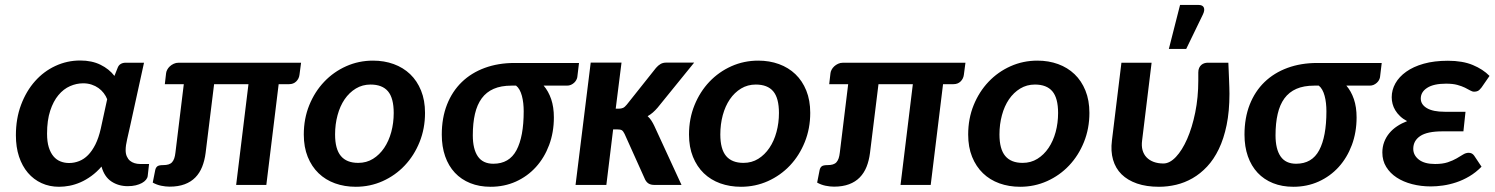

<svg xmlns="http://www.w3.org/2000/svg" viewBox="-20 -733 5924 761"><path d="M486.3 4.9Q449.7 4.9 421.6 -13.7Q393.6 -32.2 382.3 -72.8Q363.3 -50.8 342 -35.4Q320.8 -20 299.1 -10.5Q277.3 -1 255.6 3.2Q233.9 7.3 213.9 7.3Q176.3 7.3 144.8 -7.1Q113.3 -21.5 90.6 -48.1Q67.9 -74.7 55.4 -112.3Q43 -149.9 43 -196.8Q43 -263.2 63.5 -317.6Q84 -372.1 118.7 -411.1Q153.3 -450.2 199.7 -471.7Q246.1 -493.2 297.9 -493.2Q344.2 -493.2 378.4 -476.3Q412.6 -459.5 433.6 -432.1L445.8 -462.9Q449.7 -474.1 458 -479.2Q466.3 -484.4 477.5 -484.4H550.8L496.1 -234.9Q489.7 -205.6 483.9 -180.9Q478 -156.2 478 -137.7Q478 -123.5 482.7 -113Q487.3 -102.5 495.1 -95.9Q502.9 -89.4 513.4 -86.2Q523.9 -83 535.6 -83H570.8L565.4 -35.2Q564.5 -27.8 558.6 -20.5Q552.7 -13.2 542.5 -7.6Q532.2 -2 518.1 1.5Q503.9 4.9 486.3 4.9ZM253.9 -86.9Q274.4 -86.9 293.7 -94.5Q313 -102.1 329.1 -118.4Q345.2 -134.8 358.2 -160.6Q371.1 -186.5 379.4 -223.1L404.8 -339.8Q399.9 -352.5 391.1 -364Q382.3 -375.5 370.4 -384Q358.4 -392.6 343 -397.7Q327.6 -402.8 309.6 -402.8Q283.2 -402.8 257.6 -391.6Q231.9 -380.4 211.7 -356.2Q191.4 -332 179 -294.2Q166.5 -256.3 166.5 -203.1Q166.5 -171.4 173.3 -149.4Q180.2 -127.4 191.9 -113.5Q203.6 -99.6 219.5 -93.3Q235.4 -86.9 253.9 -86.9Z M1173.3 -484.4 1167 -436.5Q1165 -420.9 1154.1 -410.2Q1143.1 -399.4 1126 -399.4H1084.5L1035.6 0H916L964.8 -399.4H828.6L794.9 -126.5Q791 -96.2 781.2 -71.8Q771.5 -47.4 754.4 -29.8Q737.3 -12.2 711.9 -2.7Q686.5 6.8 652.3 6.8Q636.7 6.8 618.9 3.2Q601.1 -0.5 585.4 -9.3L595.2 -58.6Q597.2 -68.4 603.3 -73.5Q609.4 -78.6 626.5 -78.6Q639.2 -78.6 647.9 -81.3Q656.7 -84 662.1 -90.1Q667.5 -96.2 670.7 -105.5Q673.8 -114.7 675.3 -127.9L708.5 -399.4H633.3L638.2 -441.9Q638.7 -448.7 642.6 -456.3Q646.5 -463.9 653.1 -470Q659.7 -476.1 668.5 -480.2Q677.2 -484.4 688 -484.4Z M1399.9 -87.4Q1432.6 -87.4 1458.5 -103.5Q1484.4 -119.6 1502.7 -146.7Q1521 -173.8 1530.8 -209.7Q1540.5 -245.6 1540.5 -285.2Q1540.5 -344.2 1517.8 -371.1Q1495.1 -397.9 1448.7 -397.9Q1416.5 -397.9 1390.4 -382.1Q1364.3 -366.2 1345.9 -339.4Q1327.6 -312.5 1317.9 -276.4Q1308.1 -240.2 1308.1 -200.2Q1308.1 -142.1 1331.1 -114.7Q1354 -87.4 1399.9 -87.4ZM1390.1 7.3Q1345.7 7.3 1307.9 -6.3Q1270 -20 1242.7 -46.4Q1215.3 -72.8 1199.7 -111.3Q1184.1 -149.9 1184.1 -199.7Q1184.1 -262.7 1205.8 -316.2Q1227.5 -369.6 1264.9 -408.9Q1302.2 -448.2 1352.1 -470.5Q1401.9 -492.7 1458.5 -492.7Q1502.9 -492.7 1540.5 -479Q1578.1 -465.3 1605.7 -439Q1633.3 -412.6 1648.9 -374Q1664.6 -335.4 1664.6 -285.6Q1664.6 -223.6 1643.1 -170.2Q1621.6 -116.7 1584.2 -77.1Q1546.9 -37.6 1496.8 -15.1Q1446.8 7.3 1390.1 7.3Z M2134.8 -393.6Q2153.8 -371.6 2164.6 -340.1Q2175.3 -308.6 2175.3 -267.6Q2175.3 -208.5 2156.5 -158.2Q2137.7 -107.9 2104.2 -71Q2070.8 -34.2 2024.9 -13.4Q1979 7.3 1924.3 7.3Q1879.9 7.3 1844 -7.1Q1808.1 -21.5 1783 -48.3Q1757.8 -75.2 1744.4 -113.5Q1731 -151.9 1731 -199.2Q1731 -265.6 1751.7 -318.4Q1772.5 -371.1 1810.3 -407.7Q1848.1 -444.3 1901.4 -463.9Q1954.6 -483.4 2019 -483.4H2274.9L2268.1 -426.8Q2267.1 -421.4 2263.9 -415.5Q2260.7 -409.7 2255.4 -404.8Q2250 -399.9 2242.9 -396.7Q2235.8 -393.6 2227.1 -393.6ZM2055.7 -292Q2055.7 -308.1 2054 -323.7Q2052.2 -339.4 2048.6 -353Q2044.9 -366.7 2039.1 -377.2Q2033.2 -387.7 2025.4 -393.6H2007.3Q1965.8 -393.6 1936.8 -380.9Q1907.7 -368.2 1889.4 -343.3Q1871.1 -318.4 1862.5 -281.5Q1854 -244.6 1854 -196.8Q1854 -142.1 1874 -113Q1894 -84 1935.5 -84Q1998.5 -84 2027.1 -137.7Q2055.7 -191.4 2055.7 -292Z M2443.4 -484.9 2420.4 -302.2H2432.1Q2442.4 -302.2 2449.5 -305.4Q2456.5 -308.6 2464.4 -318.4L2580.1 -463.9Q2588.4 -473.6 2597.9 -479.2Q2607.4 -484.9 2621.6 -484.9H2731.4L2586.4 -306.2Q2577.1 -295.4 2567.6 -287.1Q2558.1 -278.8 2546.9 -272.5Q2555.2 -265.1 2561.5 -255.4Q2567.9 -245.6 2573.2 -234.4L2681.2 0H2574.7Q2560.5 0 2551.8 -4.9Q2543 -9.8 2537.1 -21L2455.6 -202.1Q2450.2 -213.4 2444.6 -216.8Q2439 -220.2 2425.3 -220.2H2410.2L2383.3 0H2261.2L2321.3 -484.9Z M2926.8 -87.4Q2959.5 -87.4 2985.4 -103.5Q3011.2 -119.6 3029.5 -146.7Q3047.9 -173.8 3057.6 -209.7Q3067.4 -245.6 3067.4 -285.2Q3067.4 -344.2 3044.7 -371.1Q3022 -397.9 2975.6 -397.9Q2943.4 -397.9 2917.2 -382.1Q2891.1 -366.2 2872.8 -339.4Q2854.5 -312.5 2844.7 -276.4Q2835 -240.2 2835 -200.2Q2835 -142.1 2857.9 -114.7Q2880.9 -87.4 2926.8 -87.4ZM2917 7.3Q2872.6 7.3 2834.7 -6.3Q2796.9 -20 2769.5 -46.4Q2742.2 -72.8 2726.6 -111.3Q2710.9 -149.9 2710.9 -199.7Q2710.9 -262.7 2732.7 -316.2Q2754.4 -369.6 2791.7 -408.9Q2829.1 -448.2 2878.9 -470.5Q2928.7 -492.7 2985.4 -492.7Q3029.8 -492.7 3067.4 -479Q3105 -465.3 3132.6 -439Q3160.2 -412.6 3175.8 -374Q3191.4 -335.4 3191.4 -285.6Q3191.4 -223.6 3169.9 -170.2Q3148.4 -116.7 3111.1 -77.1Q3073.7 -37.6 3023.7 -15.1Q2973.6 7.3 2917 7.3Z M3806.6 -484.4 3800.3 -436.5Q3798.3 -420.9 3787.4 -410.2Q3776.4 -399.4 3759.3 -399.4H3717.8L3668.9 0H3549.3L3598.1 -399.4H3461.9L3428.2 -126.5Q3424.3 -96.2 3414.6 -71.8Q3404.8 -47.4 3387.7 -29.8Q3370.6 -12.2 3345.2 -2.7Q3319.8 6.8 3285.6 6.8Q3270 6.8 3252.2 3.2Q3234.4 -0.5 3218.8 -9.3L3228.5 -58.6Q3230.5 -68.4 3236.6 -73.5Q3242.7 -78.6 3259.8 -78.6Q3272.5 -78.6 3281.2 -81.3Q3290 -84 3295.4 -90.1Q3300.8 -96.2 3304 -105.5Q3307.1 -114.7 3308.6 -127.9L3341.8 -399.4H3266.6L3271.5 -441.9Q3272 -448.7 3275.9 -456.3Q3279.8 -463.9 3286.4 -470Q3293 -476.1 3301.8 -480.2Q3310.5 -484.4 3321.3 -484.4Z M4033.2 -87.4Q4065.9 -87.4 4091.8 -103.5Q4117.7 -119.6 4136 -146.7Q4154.3 -173.8 4164.1 -209.7Q4173.8 -245.6 4173.8 -285.2Q4173.8 -344.2 4151.1 -371.1Q4128.4 -397.9 4082 -397.9Q4049.8 -397.9 4023.7 -382.1Q3997.6 -366.2 3979.2 -339.4Q3960.9 -312.5 3951.2 -276.4Q3941.4 -240.2 3941.4 -200.2Q3941.4 -142.1 3964.4 -114.7Q3987.3 -87.4 4033.2 -87.4ZM4023.4 7.3Q3979 7.3 3941.2 -6.3Q3903.3 -20 3876 -46.4Q3848.6 -72.8 3833 -111.3Q3817.4 -149.9 3817.4 -199.7Q3817.4 -262.7 3839.1 -316.2Q3860.8 -369.6 3898.2 -408.9Q3935.5 -448.2 3985.4 -470.5Q4035.2 -492.7 4091.8 -492.7Q4136.2 -492.7 4173.8 -479Q4211.4 -465.3 4239 -439Q4266.6 -412.6 4282.2 -374Q4297.9 -335.4 4297.9 -285.6Q4297.9 -223.6 4276.4 -170.2Q4254.9 -116.7 4217.5 -77.1Q4180.2 -37.6 4130.1 -15.1Q4080.1 7.3 4023.4 7.3Z M4544.4 -484.4 4506.8 -176.3Q4503.9 -154.8 4508.5 -137.9Q4513.2 -121.1 4524.4 -109.4Q4535.6 -97.7 4552.7 -91.3Q4569.8 -85 4591.3 -85Q4616.2 -85 4640.9 -111.1Q4665.5 -137.2 4685.3 -182.1Q4705.1 -227.1 4717.3 -286.9Q4729.5 -346.7 4729.5 -414.1V-445.8Q4729.5 -456.5 4732.9 -463.9Q4736.3 -471.2 4741.7 -475.8Q4747.1 -480.5 4753.7 -482.4Q4760.3 -484.4 4766.1 -484.4H4848.6Q4849.1 -471.2 4849.9 -454.3Q4850.6 -437.5 4851.3 -420.2Q4852.1 -402.8 4852.5 -387.2Q4853 -371.6 4853 -361.3Q4853 -292 4841.8 -237.5Q4830.6 -183.1 4810.8 -142.1Q4791 -101.1 4764.4 -72.8Q4737.8 -44.4 4706.8 -26.6Q4675.8 -8.8 4641.8 -0.7Q4607.9 7.3 4573.7 7.3Q4523.9 7.3 4486.6 -5.6Q4449.2 -18.6 4425.3 -42.2Q4401.4 -65.9 4391.6 -99.9Q4381.8 -133.8 4387.2 -176.3L4424.8 -484.4ZM4612.8 -539.1 4657.2 -713.4H4730.5Q4747.1 -713.4 4751.5 -702.9Q4755.9 -692.4 4747.6 -675.3L4681.6 -539.1Z M5316.4 -393.6Q5335.4 -371.6 5346.2 -340.1Q5356.9 -308.6 5356.9 -267.6Q5356.9 -208.5 5338.1 -158.2Q5319.3 -107.9 5285.9 -71Q5252.4 -34.2 5206.5 -13.4Q5160.6 7.3 5106 7.3Q5061.5 7.3 5025.6 -7.1Q4989.7 -21.5 4964.6 -48.3Q4939.5 -75.2 4926 -113.5Q4912.6 -151.9 4912.6 -199.2Q4912.6 -265.6 4933.3 -318.4Q4954.1 -371.1 4991.9 -407.7Q5029.8 -444.3 5083 -463.9Q5136.2 -483.4 5200.7 -483.4H5456.5L5449.7 -426.8Q5448.7 -421.4 5445.6 -415.5Q5442.4 -409.7 5437 -404.8Q5431.6 -399.9 5424.6 -396.7Q5417.5 -393.6 5408.7 -393.6ZM5237.3 -292Q5237.3 -308.1 5235.6 -323.7Q5233.9 -339.4 5230.2 -353Q5226.6 -366.7 5220.7 -377.2Q5214.8 -387.7 5207 -393.6H5189Q5147.5 -393.6 5118.4 -380.9Q5089.4 -368.2 5071 -343.3Q5052.7 -318.4 5044.2 -281.5Q5035.6 -244.6 5035.6 -196.8Q5035.6 -142.1 5055.7 -113Q5075.7 -84 5117.2 -84Q5180.2 -84 5208.7 -137.7Q5237.3 -191.4 5237.3 -292Z M5852.1 -386.2Q5843.8 -375.5 5837.6 -372.6Q5831.5 -369.6 5823.2 -369.6Q5815.4 -369.6 5807.1 -374.5Q5798.8 -379.4 5786.4 -385.5Q5773.9 -391.6 5756.1 -396.5Q5738.3 -401.4 5711.4 -401.4Q5662.6 -401.4 5637 -385Q5611.3 -368.7 5611.3 -342.3Q5611.3 -318.8 5635.5 -304.4Q5659.7 -290 5706.1 -290H5788.6L5780.3 -212.4H5697.3Q5636.7 -212.4 5609.1 -193.8Q5581.5 -175.3 5581.5 -143.1Q5581.5 -117.7 5603.8 -100.3Q5626 -83 5668 -83Q5697.8 -83 5718.3 -89.8Q5738.8 -96.7 5753.4 -105.2Q5768.1 -113.8 5779.1 -120.6Q5790 -127.4 5801.3 -127.4Q5814.9 -127.4 5822.8 -116.2L5852.1 -72.3Q5829.6 -49.3 5804 -34.2Q5778.3 -19 5752 -10.3Q5725.6 -1.5 5699.7 2.2Q5673.8 5.9 5651.4 5.9Q5611.8 5.9 5576.9 -3.2Q5542 -12.2 5515.9 -29.3Q5489.7 -46.4 5474.4 -71.3Q5459 -96.2 5459 -128.4Q5459 -150.9 5466.3 -170.2Q5473.6 -189.5 5486.6 -205.1Q5499.5 -220.7 5517.6 -232.7Q5535.6 -244.6 5557.1 -252.9Q5540.5 -261.7 5529.1 -272.7Q5517.6 -283.7 5510.3 -295.9Q5502.9 -308.1 5499.5 -321.3Q5496.1 -334.5 5496.1 -347.7Q5496.1 -376.5 5510.7 -402.6Q5525.4 -428.7 5553.5 -448.7Q5581.5 -468.8 5623 -480.5Q5664.6 -492.2 5718.8 -492.2Q5777.3 -492.2 5817.6 -475.3Q5857.9 -458.5 5883.8 -432.1Z"/></svg>

Font: Carlito
Style: Bold Italic
Weight: 700
Italic angle: -7°
Designer: Lukasz Dziedzic
Foundry: tyPoland Lukasz Dziedzic
Version: Version 1.104